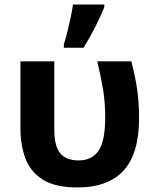

<svg xmlns="http://www.w3.org/2000/svg" viewBox="-20 -816 685 845"><path d="M321 9Q223 9 168.5 -25.5Q114 -60 92 -118.5Q70 -177 70 -249V-546H219V-244Q219 -173 245 -141.5Q271 -110 326 -110Q385 -110 414 -153Q443 -196 443 -300Q443 -365 433.5 -422.5Q424 -480 408 -546H558Q575 -481 583.5 -423.5Q592 -366 592 -296Q592 -139 523.5 -65Q455 9 321 9ZM261 -606V-621Q269 -645 276.5 -676Q284 -707 291 -739Q298 -771 301 -796H439V-784Q423 -745 400 -699Q377 -653 348 -606Z"/></svg>

Font: Noto IKEA Simplified Chinese
Style: Bold
Weight: 700
Designer: Monotype Design Team
Foundry: Monotype Imaging Inc.
Version: Version 1.100